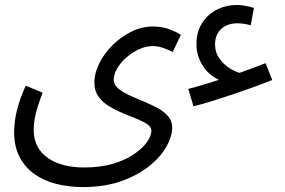

<svg xmlns="http://www.w3.org/2000/svg" viewBox="-20 -524 1152 775"><path d="M885 -193Q863 -200 842.5 -213.5Q822 -227 806.5 -247Q791 -267 782 -292Q773 -317 773 -346Q773 -395 795.5 -430.5Q818 -466 855.5 -485Q893 -504 937 -504Q953 -504 970.5 -500.5Q988 -497 1005 -492L992 -422Q978 -426 963.5 -428Q949 -430 938 -430Q910 -430 889.5 -419Q869 -408 858.5 -389Q848 -370 848 -345Q848 -312 866.5 -286.5Q885 -261 911.5 -245.5Q938 -230 961 -227ZM761 -95 740 -165Q782 -176 835 -192.5Q888 -209 944.5 -229Q1001 -249 1052 -269L1079 -201Q1049 -189 1008 -174Q967 -159 922.5 -144Q878 -129 836 -116Q794 -103 761 -95ZM37 9Q37 -14 41 -42Q45 -70 55.5 -104.5Q66 -139 84 -178L152 -150Q141 -121 132.5 -94.5Q124 -68 120 -45Q116 -22 116 0Q116 38 131 66.5Q146 95 173.5 114Q201 133 238 142.5Q275 152 319 152Q385 152 436 137Q487 122 521.5 98Q556 74 573.5 49Q591 24 591 4Q591 -11 574.5 -22.5Q558 -34 531.5 -44.5Q505 -55 476 -67Q447 -79 420.5 -95Q394 -111 377.5 -134Q361 -157 361 -189Q361 -229 381 -269Q401 -309 435 -342.5Q469 -376 511 -396.5Q553 -417 597 -417Q635 -417 666 -405Q697 -393 710 -383L677 -314Q660 -323 639 -330.5Q618 -338 596 -338Q569 -338 541 -325Q513 -312 490 -292Q467 -272 453 -248Q439 -224 439 -202Q439 -183 456 -168Q473 -153 500 -140.5Q527 -128 557.5 -115.5Q588 -103 615 -88.5Q642 -74 658.5 -55Q675 -36 675 -9Q675 26 652 67.5Q629 109 583 146Q537 183 470 207Q403 231 315 231Q255 231 204 217.5Q153 204 115.5 176Q78 148 57.5 106.5Q37 65 37 9Z"/></svg>

Font: Noto Sans Arabic SemiCondensed
Style: Regular
Weight: 400
Width: 4
Designer: Monotype Design Team, Nadine Chahine, Nizar Qandah and Khaled Hosny
Foundry: Monotype Imaging Inc.
Version: Version 2.012